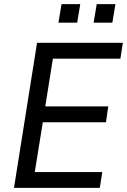

<svg xmlns="http://www.w3.org/2000/svg" viewBox="-20 -913 617 933"><path d="M48 0 160 -705H577L565 -628H237L200 -396H506L495 -319H188L149 -77H477L465 0ZM435 -803 450 -893H541L526 -803ZM264 -803 279 -893H370L355 -803Z"/></svg>

Font: Nunito Sans 10pt SemiCondensed Medium
Style: Italic
Weight: 500
Width: 4
Italic angle: -9°
Designer: Vernon Adams
Foundry: Vernon Adams
Version: Version 3.101;gftools[0.9.27]